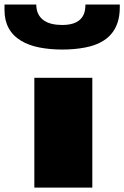

<svg xmlns="http://www.w3.org/2000/svg" viewBox="-78 -850 562 870"><path d="M77.6 -497.6H340.3V0H77.6ZM308.1 -634.8Q260.3 -625.5 204.3 -625.5Q148.4 -625.5 100.8 -634.8Q53.2 -644 18.1 -665Q-57.6 -710.4 -57.6 -804.2V-829.6H86.4Q86.4 -781.2 121.6 -756.8Q151.4 -736.8 204.1 -736.8Q281.2 -736.8 301.8 -785.6Q309.1 -803.2 309.1 -829.6H464.8V-816.4Q464.8 -665 308.1 -634.8Z"/></svg>

Font: Plaster
Style: Regular
Weight: 400
Designer: Eben Sorkin
Foundry: Eben Sorkin
Version: Version 1.007